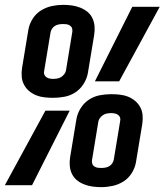

<svg xmlns="http://www.w3.org/2000/svg" viewBox="-34 -763 678 791"><path d="M185 -360Q167 -360 149 -362Q131 -364 115 -370.5Q99 -377 86 -388Q73 -399 65 -414Q57 -429 55.5 -447Q54 -465 57 -484L83 -641Q87 -664 100.5 -685.5Q114 -707 135 -720Q156 -733 179.5 -738Q203 -743 226 -743Q245 -743 262.5 -740.5Q280 -738 296.5 -731.5Q313 -725 326 -714.5Q339 -704 346.5 -688.5Q354 -673 355.5 -655Q357 -637 354 -619L328 -462Q324 -439 310.5 -417.5Q297 -396 276.5 -382.5Q256 -369 232 -364.5Q208 -360 185 -360ZM357 -428 511 -735H624L457 -428ZM185 -438Q193 -438 202 -439.5Q211 -441 218.5 -446Q226 -451 231.5 -458.5Q237 -466 238 -474L264 -632Q265 -639 263 -646Q261 -653 254.5 -657.5Q248 -662 241 -663Q234 -664 226 -664Q218 -664 209 -662.5Q200 -661 192.5 -656.5Q185 -652 180 -644Q175 -636 174 -628L148 -471Q146 -463 148.5 -456Q151 -449 157 -445Q163 -441 170 -439.5Q177 -438 185 -438ZM383 8Q364 8 346.5 5.5Q329 3 312.5 -3.5Q296 -10 283 -20.5Q270 -31 262.5 -46.5Q255 -62 253.5 -80Q252 -98 255 -116L281 -273Q285 -296 298.5 -317.5Q312 -339 332.5 -352.5Q353 -366 377 -370.5Q401 -375 424 -375Q442 -375 460 -373Q478 -371 494 -364.5Q510 -358 523 -347Q536 -336 544 -321Q552 -306 553.5 -288Q555 -270 552 -251L526 -94Q522 -71 508.5 -49.5Q495 -28 474 -15Q453 -2 429.5 3Q406 8 383 8ZM-14 0 153 -307H253L98 0ZM383 -71Q391 -71 400 -72.5Q409 -74 416.5 -78.5Q424 -83 429 -91Q434 -99 435 -107L461 -264Q463 -272 460.5 -279Q458 -286 452 -290Q446 -294 439 -295.5Q432 -297 424 -297Q416 -297 407 -295.5Q398 -294 390.5 -289Q383 -284 377.5 -276.5Q372 -269 371 -261L345 -103Q344 -96 346 -89Q348 -82 354.5 -77.5Q361 -73 368 -72Q375 -71 383 -71Z"/></svg>

Font: Iosevka Semibold Extended
Style: Italic
Weight: 600
Width: 7
Italic angle: -9°
Monospace: yes
Designer: Belleve Invis
Foundry: Belleve Invis
Version: Version 32.5.0; ttfautohint (v1.8.4)